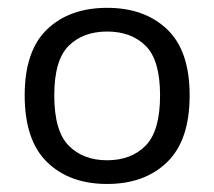

<svg xmlns="http://www.w3.org/2000/svg" viewBox="-20 -767 547 490"><path d="M253.5 -297.5Q157.5 -297.5 100.2 -353.2Q43 -409 43 -523.5Q43 -637.5 100.2 -692.2Q157.5 -747 253.5 -747Q349 -747 406.5 -692.2Q464 -637.5 464 -523.5Q464 -409 406.5 -353.2Q349 -297.5 253.5 -297.5ZM253.5 -358Q315 -358 351.8 -395.5Q388.5 -433 388.5 -523.5Q388.5 -613.5 351.8 -650Q315 -686.5 253.5 -686.5Q192 -686.5 155.2 -650Q118.5 -613.5 118.5 -523.5Q118.5 -433 155.2 -395.5Q192 -358 253.5 -358Z"/></svg>

Font: Encode Sans Semi Expanded
Style: Regular
Weight: 400
Width: 6
Designer: Multiple Designers
Foundry: Impallari Type
Version: Version 3.000; ttfautohint (v1.8.3) -l 8 -r 50 -G 200 -x 14 